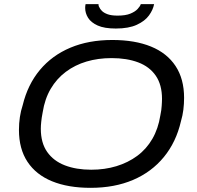

<svg xmlns="http://www.w3.org/2000/svg" viewBox="-20 -890 946 922"><path d="M415 12Q307 12 230 -19.5Q153 -51 112 -113Q71 -175 71 -266Q71 -298 75.5 -328Q80 -358 89 -385Q113 -484 171.5 -554Q230 -624 318 -661Q406 -698 519 -698Q628 -698 705 -666.5Q782 -635 823 -573Q864 -511 864 -420Q864 -391 860.5 -363Q857 -335 849 -308Q826 -208 767 -136Q708 -64 619 -26Q530 12 415 12ZM418 -75Q483 -75 539 -92Q595 -109 639 -141.5Q683 -174 711.5 -223Q740 -272 750 -336Q753 -350 754.5 -361.5Q756 -373 756.5 -382Q757 -391 757.5 -399.5Q758 -408 758 -415Q758 -483 728 -526.5Q698 -570 643.5 -590.5Q589 -611 516 -611Q451 -611 395.5 -594.5Q340 -578 296 -545Q252 -512 223.5 -463.5Q195 -415 185 -351Q182 -337 180.5 -325.5Q179 -314 178 -305Q177 -296 176.5 -287.5Q176 -279 176 -272Q176 -204 206.5 -160.5Q237 -117 291.5 -96Q346 -75 418 -75ZM536 -753Q481 -753 449 -767.5Q417 -782 403 -804.5Q389 -827 389 -852Q389 -857 389.5 -861.5Q390 -866 391 -870H453Q453 -867 453.5 -863.5Q454 -860 456 -857Q460 -847 469.5 -837.5Q479 -828 497 -821.5Q515 -815 545 -815Q583 -815 606 -824.5Q629 -834 641 -847Q653 -860 656 -870H720Q715 -843 695.5 -816Q676 -789 637 -771Q598 -753 536 -753Z"/></svg>

Font: Archivo SemiExpanded
Style: Italic
Weight: 400
Width: 6
Italic angle: -10°
Designer: Hector Gatti
Foundry: Omnibus-Type
Version: Version 2.001